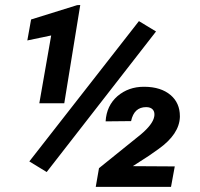

<svg xmlns="http://www.w3.org/2000/svg" viewBox="-20 -731 783 751"><path d="M293.9 -711.4 281.7 -710.9 101.6 -654.8 86.9 -572.8 180.2 -592.3 133.8 -327.1H231.4ZM590.3 -607.9 523.4 -648.4 94.7 -99.6 162.6 -58.1ZM663.6 -80.1 499.5 -81.1 563 -122.1 601.1 -148.9C654.3 -187 682.1 -228.5 683.6 -273.4C683.6 -274.4 683.6 -275.4 683.6 -276.4C683.6 -311 671.4 -338.9 647 -359.4C622.1 -380.4 588.4 -391.1 545.9 -391.6C544.9 -391.6 543.9 -391.6 543 -391.6C502.4 -391.6 468.3 -379.4 439.5 -355C411.1 -330.1 395.5 -297.4 393.1 -256.3L492.7 -257.3C500.5 -293.9 520 -312 551.8 -312C575.2 -312 584 -298.3 584 -284.2C584 -280.8 584 -277.3 583 -273.9C579.1 -253.9 561.5 -231 530.8 -205.1L367.2 -73.2L354.5 0H648.9Z"/></svg>

Font: Roboto
Style: Bold Italic
Weight: 700
Italic angle: -12°
Designer: Google
Version: Version 2.137; 2017